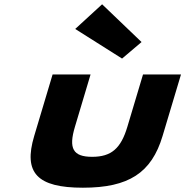

<svg xmlns="http://www.w3.org/2000/svg" viewBox="-20 -860 864 895"><path d="M456 -840 330.6 -725 549 -587 639.8 -664ZM225.2 -513H402.2L329.3 -269C299 -168 320 -129 409.6 -129C499.1 -129 543.5 -168 573.7 -269L646.7 -513H823.7L737.8 -226C686.4 -54 579.7 15 366.5 15C153.3 15 87.9 -54 139.4 -226Z"/></svg>

Font: Hussar
Style: BdSuprExtOblThree
Weight: 700
Foundry: Cannot Into Space Fonts
Version: Version 2.00